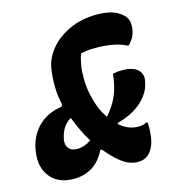

<svg xmlns="http://www.w3.org/2000/svg" viewBox="-121 -802 828 903"><g transform="rotate(-15 293.0 -350.0)"><path d="M129 9Q54 9 15.5 -38.5Q-23 -86 -12 -161L-10 -174Q3 -239 46.5 -281.5Q90 -324 159 -334L165 -343Q154 -390 154 -437.5Q154 -485 160 -519L161 -525Q169 -571 204 -613Q239 -655 297.5 -682.5Q356 -710 432 -710Q471 -710 501.5 -701.5Q532 -693 554 -673Q587 -644 574 -590Q570 -571 560.5 -556.5Q551 -542 540 -531H534Q507 -546 468 -553Q429 -560 384 -560Q360 -560 344.5 -558Q329 -556 314 -553Q306 -534 300 -502Q295 -474 295 -437.5Q295 -401 302 -363Q309 -328 320.5 -296Q332 -264 354 -233Q386 -270 403 -305Q420 -340 427 -378Q432 -402 433 -421Q441 -423 452 -424.5Q463 -426 480 -426Q531 -426 554.5 -404Q578 -382 570 -347L568 -338Q558 -291 514 -251.5Q470 -212 396 -192L395 -186Q417 -167 439.5 -158.5Q462 -150 484 -150Q500 -150 508.5 -152.5Q517 -155 525 -159H531Q535 -132 529 -86Q521 -33 490 -6Q471 10 440 10Q421 10 400 2.5Q379 -5 352.5 -26.5Q326 -48 291 -90H283Q258 -39 218.5 -15Q179 9 129 9ZM136 -204Q123 -167 135.5 -145Q148 -123 182 -123Q214 -123 249 -146Q230 -176 215 -208.5Q200 -241 188 -272Q151 -250 137 -207Z"/></g></svg>

Font: Recursive Mn Csl St XBd
Style: Italic
Weight: 800
Italic angle: -15°
Monospace: yes
Version: Version 1.079;hotconv 1.0.112;makeotfexe 2.5.65598; ttfautoh